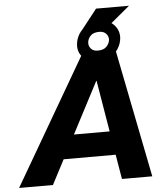

<svg xmlns="http://www.w3.org/2000/svg" viewBox="-99 -980 902 1034"><g transform="rotate(-5 352.5 -463.0)"><path d="M-38 0 369 -700H543L682 0H518L428 -538H426L145 0ZM161 -133 187 -261H560L534 -133ZM443 -643Q391 -643 364 -672Q337 -701 340 -741Q342 -771 358 -797.5Q374 -824 403 -840.5Q432 -857 473 -857Q524 -857 550.5 -827.5Q577 -798 575 -759Q573 -729 557 -702.5Q541 -676 512.5 -659.5Q484 -643 443 -643ZM449 -700Q481 -700 496.5 -716.5Q512 -733 514 -753Q515 -772 502 -786Q489 -800 465 -800Q433 -800 417.5 -783.5Q402 -767 401 -746Q400 -728 412.5 -714Q425 -700 449 -700ZM360 -800 459 -926H637L486 -800Z"/></g></svg>

Font: REM SemiBold
Style: Italic
Weight: 600
Italic angle: -11°
Designer: Octavio Pardo
Foundry: Ashler Design
Version: Version 1.005;gftools[0.9.28]